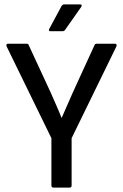

<svg xmlns="http://www.w3.org/2000/svg" viewBox="-20 -854 560 874"><path d="M224 0Q214 0 214 -10V-225L10 -643Q8 -649 10 -652Q12 -655 17 -655H101Q110 -655 111 -648L212 -430Q224 -402 236.5 -374Q249 -346 260 -318H261Q274 -347 286 -375Q298 -403 311 -432L410 -648Q412 -655 421 -655H503Q508 -655 510 -652Q512 -649 510 -643L306 -225V-10Q306 0 297 0ZM209 -712Q204 -712 203 -715Q202 -718 204 -722L261 -828Q266 -834 272 -834H344Q350 -834 351.5 -831Q353 -828 350 -823L277 -719Q273 -712 265 -712Z"/></svg>

Font: Sofia Sans Semi Condensed Medium
Style: Regular
Weight: 500
Designer: Botio Nikoltchev, Ani Petrova
Foundry: lettersoup
Version: Version 4.100